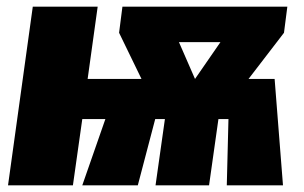

<svg xmlns="http://www.w3.org/2000/svg" viewBox="-20 -554 909 574"><path d="M829 -456 723 -318H801L826 0H658L663 -198H633L605 0H445L473 -198H444L392 0H226L295 -198H226L198 0H4L78 -534H272L242 -318H403L336 -456L346 -534H839ZM563 -318 639 -428H515Z"/></svg>

Font: FiraGO Heavy
Style: Italic
Weight: 900
Italic angle: -8°
Designer: bBox Type GmbH
Foundry: bBox Type GmbH
Version: Version 1.001